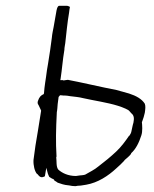

<svg xmlns="http://www.w3.org/2000/svg" viewBox="-20 -676 528 659"><path d="M110 -329C108 -323 110 -318 112 -316L121 -297V-295C117 -272 114 -249 110 -226C104 -193 99 -160 95 -127C94 -108 99 -88 107 -79H108C116 -69 121 -64 134 -71L139 -100L144 -81C145 -77 147 -74 149 -69C153 -66 160 -62 165 -60C166 -59 166 -57 167 -56C171 -54 174 -52 178 -49C189 -45 201 -41 214 -40H215C224 -38 232 -37 239 -37C244 -38 249 -39 257 -39C263 -40 270 -41 276 -42C316 -49 351 -72 379 -98C389 -107 398 -115 407 -125V-126C415 -133 424 -140 430 -148V-150C446 -164 457 -186 465 -211C470 -225 468 -247 467 -257L468 -259C472 -269 475 -280 477 -289C479 -302 480 -312 477 -320C467 -336 448 -347 423 -355L380 -367C323 -378 270 -391 213 -402C209 -401 202 -401 199 -400H197L196 -401H187L188 -406C193 -438 195 -470 201 -505C201 -513 203 -520 204 -528C208 -562 211 -598 217 -632C218 -642 219 -647 220 -652C220 -652 219 -654 211 -656H183C179 -656 176 -650 174 -640L164 -583C162 -572 159 -560 158 -547C156 -533 154 -518 152 -503C149 -488 148 -473 145 -458C142 -443 140 -427 138 -412C137 -407 136 -399 135 -392C133 -380 132 -368 131 -356L130 -353C121 -349 115 -344 110 -329ZM181 -342V-343L186 -349H189C193 -349 196 -348 198 -348H204C209 -348 214 -347 220 -346C235 -344 251 -343 266 -339L295 -333C336 -325 378 -318 411 -303L422 -297L431 -287C440 -280 441 -270 438 -255L436 -248L434 -239C433 -233 432 -229 431 -225C430 -219 427 -215 424 -210H423C410 -191 396 -172 379 -156C360 -138 339 -121 318 -105C304 -93 288 -86 273 -77L271 -76H269C269 -76 268 -75 265 -75C262 -75 261 -74 255 -74C251 -73 245 -73 241 -72H240C214 -72 193 -82 180 -94C172 -104 175 -123 173 -136L174 -139C171 -190 172 -231 175 -290V-291C177 -300 177 -309 178 -319C179 -327 180 -335 181 -342ZM318 -105H319ZM379 -362Z"/></svg>

Font: Scribbler
Style: LtIta
Weight: 300
Designer: Mew Too
Foundry: Cannot Into Space Fonts
Version: Version 1.001